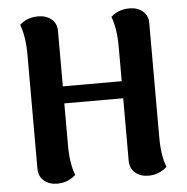

<svg xmlns="http://www.w3.org/2000/svg" viewBox="-52 -762 805 828"><g transform="rotate(-5 350.5 -348.0)"><path d="M223.1 -146Q223.1 -64.9 243.2 -16.1Q209 15.1 163.1 15.1Q127.9 15.1 105.5 -4.4Q83 -23.9 83 -56.2V-550.8Q83 -628.4 63 -681.2Q95.2 -710.9 143.1 -710.9Q177.7 -710.9 200.4 -692.1Q223.1 -673.3 223.1 -641.1V-400.9H478V-550.8Q478 -628.4 458 -681.2Q490.2 -710.9 538.1 -710.9Q572.8 -710.9 595.5 -692.1Q618.2 -673.3 618.2 -641.1V-146Q618.2 -64.9 638.2 -16.1Q604 15.1 558.1 15.1Q522.9 15.1 500.5 -4.4Q478 -23.9 478 -56.2V-327.1H223.1Z"/></g></svg>

Font: Arima
Style: Bold
Weight: 700
Designer: Joana Correia and Natanael Gama
Foundry: NDISCOVER
Version: Version 1.100;Glyphs 3.1.2 (3151)